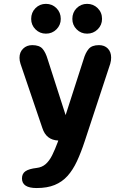

<svg xmlns="http://www.w3.org/2000/svg" viewBox="-20 -712 659 970"><path d="M165 238Q91 238 91 189.5Q91 165 108.8 153Q126.5 141 165 136.5Q192 133.5 210.8 117Q229.5 100.5 243.8 71.8Q258 43 272.5 4L274.5 -2Q213.5 -4.5 194 -65L83.5 -390Q78.5 -405.5 78.5 -420Q78.5 -448.5 96.8 -466.2Q115 -484 143 -484Q178.5 -484 194.5 -466Q210.5 -448 221 -412L311.5 -130.5L402 -411.5Q411.5 -445 427.8 -464.5Q444 -484 480 -484Q508 -484 524.8 -466.8Q541.5 -449.5 541.5 -421Q541.5 -414 540.5 -406.2Q539.5 -398.5 537 -390L408.5 0Q389.5 58 368.8 102.5Q348 147 321 177Q294 207 256.2 222.5Q218.5 238 165 238ZM212 -542Q181 -542 159.2 -563.8Q137.5 -585.5 137.5 -616.5Q137.5 -649 159.2 -670.8Q181 -692.5 212 -692.5Q243.5 -692.5 265.2 -670.8Q287 -649 287 -616.5Q287 -585.5 265.2 -563.8Q243.5 -542 212 -542ZM420 -542Q389 -542 367.2 -563.8Q345.5 -585.5 345.5 -616.5Q345.5 -649 367.2 -670.8Q389 -692.5 420 -692.5Q451.5 -692.5 473.5 -670.8Q495.5 -649 495.5 -616.5Q495.5 -585.5 473.5 -563.8Q451.5 -542 420 -542Z"/></svg>

Font: Sono ExtraLight Monospace SemiBold
Style: Regular
Weight: 600
Version: Version 2.112